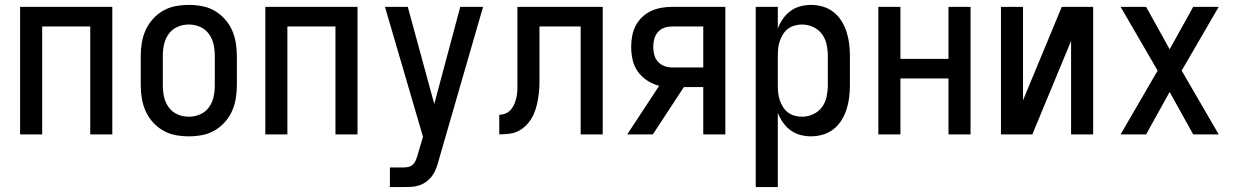

<svg xmlns="http://www.w3.org/2000/svg" viewBox="-20 -548 5040 783"><path d="M62 0V-520H438V0H348V-440H152V0Z M750 8Q723 8 696 3Q669 -2 645.5 -15.5Q622 -29 603.5 -49.5Q585 -70 574 -94.5Q563 -119 558.5 -146Q554 -173 554 -200V-320Q554 -347 558.5 -374Q563 -401 574 -425.5Q585 -450 603.5 -470.5Q622 -491 645.5 -504.5Q669 -518 696 -523Q723 -528 750 -528Q777 -528 804 -523Q831 -518 854.5 -504.5Q878 -491 896.5 -470.5Q915 -450 926 -425.5Q937 -401 941.5 -374Q946 -347 946 -320V-200Q946 -173 941.5 -146Q937 -119 926 -94.5Q915 -70 896.5 -49.5Q878 -29 854.5 -15.5Q831 -2 804 3Q777 8 750 8ZM750 -72Q774 -72 796 -81.5Q818 -91 832 -110.5Q846 -130 851 -153Q856 -176 856 -200V-320Q856 -344 851 -367Q846 -390 832 -409.5Q818 -429 796 -438.5Q774 -448 750 -448Q726 -448 704 -438.5Q682 -429 668 -409.5Q654 -390 649 -367Q644 -344 644 -320V-200Q644 -176 649 -153Q654 -130 668 -110.5Q682 -91 704 -81.5Q726 -72 750 -72Z M1062 0V-520H1438V0H1348V-440H1152V0Z M1570 215V135H1625Q1636 135 1646.5 132.5Q1657 130 1664.5 122.5Q1672 115 1676 105Q1680 95 1683 85V84L1705 10L1550 -520H1643L1751 -124L1857 -520H1950L1769 106Q1765 122 1759 138Q1753 154 1743.5 167.5Q1734 181 1720.5 191.5Q1707 202 1691 207.5Q1675 213 1658.5 214Q1642 215 1625 215Z M2016 0V-80Q2030 -80 2043.5 -86Q2057 -92 2066 -104Q2075 -116 2080 -130Q2085 -144 2087.5 -158.5Q2090 -173 2090 -187.5Q2090 -202 2090 -217V-520H2438V0H2348V-440H2180V-257Q2180 -235 2180 -213Q2180 -191 2177.5 -169Q2175 -147 2170.5 -125.5Q2166 -104 2157 -83.5Q2148 -63 2134 -46Q2120 -29 2101 -17.5Q2082 -6 2060 -3Q2038 0 2016 0Z M2538 0 2668 -198Q2642 -205 2619.5 -219.5Q2597 -234 2581.5 -255.5Q2566 -277 2560 -303.5Q2554 -330 2554 -357Q2554 -379 2558 -401Q2562 -423 2572 -442.5Q2582 -462 2598 -477.5Q2614 -493 2634 -502.5Q2654 -512 2676 -516Q2698 -520 2720 -520H2938V0H2848V-193H2769L2649 -10L2642 0ZM2848 -273V-440H2720Q2704 -440 2688.5 -434.5Q2673 -429 2662.5 -416.5Q2652 -404 2648 -388.5Q2644 -373 2644 -357Q2644 -341 2648 -325Q2652 -309 2662.5 -297Q2673 -285 2688.5 -279Q2704 -273 2720 -273Z M3062 215V-520H3152V-432Q3160 -453 3173 -471.5Q3186 -490 3203.5 -503Q3221 -516 3243 -522Q3265 -528 3287 -528Q3312 -528 3336 -521Q3360 -514 3379.5 -498.5Q3399 -483 3412 -462Q3425 -441 3432.5 -417.5Q3440 -394 3443 -369.5Q3446 -345 3446 -320V-200Q3446 -175 3443 -150.5Q3440 -126 3432.5 -102.5Q3425 -79 3412 -58Q3399 -37 3379.5 -21.5Q3360 -6 3336 1Q3312 8 3287 8Q3265 8 3243 2Q3221 -4 3203.5 -17Q3186 -30 3173 -48.5Q3160 -67 3152 -88V215ZM3251 -72Q3274 -72 3296 -82Q3318 -92 3332 -111Q3346 -130 3351 -153.5Q3356 -177 3356 -200V-320Q3356 -343 3351 -366.5Q3346 -390 3332 -409Q3318 -428 3296 -438Q3274 -448 3251 -448Q3236 -448 3221 -444Q3206 -440 3193.5 -430.5Q3181 -421 3173 -408Q3165 -395 3160 -380.5Q3155 -366 3153.5 -350.5Q3152 -335 3152 -320V-200Q3152 -185 3153.5 -169.5Q3155 -154 3160 -139.5Q3165 -125 3173 -112Q3181 -99 3193.5 -89.5Q3206 -80 3221 -76Q3236 -72 3251 -72Z M3562 0V-520H3652V-308H3848V-520H3938V0H3848V-228H3652V0Z M4062 0V-520H4152V-139L4310 -520H4438V0H4348V-381L4190 0Z M4550 0 4701 -260 4550 -520H4654L4750 -347L4846 -520H4950L4799 -260L4950 0H4846L4750 -173L4654 0Z"/></svg>

Font: Iosevka SS18 Medium
Style: Regular
Weight: 500
Monospace: yes
Designer: Belleve Invis
Foundry: Belleve Invis
Version: Version 25.1.1; ttfautohint (v1.8.4)